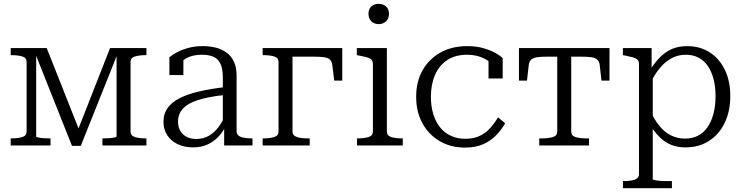

<svg xmlns="http://www.w3.org/2000/svg" viewBox="-20 -760 3879 1003"><path d="M224 -509 401 -62 380 -63 555 -509H745V-472H743Q708 -472 685 -465Q662 -458 662 -437V-73Q662 -51 685 -44Q708 -37 743 -37H745V0H515V-37H517Q531 -37 548 -38Q565 -39 577 -41.5Q589 -44 589 -47V-493L599 -491L402 2H356L160 -491L169 -493V-47Q169 -44 181 -41.5Q193 -39 210 -38Q227 -37 241 -37H244V0H36V-37H38Q74 -37 96.5 -44Q119 -51 119 -73V-437Q119 -458 96.5 -465Q74 -472 38 -472H36V-509Z M1165 -306V-265Q1112 -260 1070 -251.5Q1028 -243 998 -231.5Q968 -220 948.5 -204.5Q929 -189 919.5 -169Q910 -149 910 -124Q910 -97 921.5 -77Q933 -57 954.5 -45.5Q976 -34 1005 -34Q1043 -34 1072.5 -51.5Q1102 -69 1124 -99.5Q1146 -130 1161 -168L1163 -110Q1147 -74 1122 -47Q1097 -20 1063.5 -5Q1030 10 989 10Q945 10 910 -6Q875 -22 854.5 -52.5Q834 -83 834 -124Q834 -165 855 -195Q876 -225 917.5 -246.5Q959 -268 1021 -282.5Q1083 -297 1165 -306ZM1151 0V-107L1144 -109V-356Q1144 -401 1131.5 -427Q1119 -453 1095 -463.5Q1071 -474 1036 -474Q984 -474 951 -454.5Q918 -435 899 -408Q897 -418 900 -427Q903 -436 908 -444Q913 -452 920.5 -457Q928 -462 938 -464V-368H865V-461Q879 -473 904 -486.5Q929 -500 963 -509.5Q997 -519 1040 -519Q1075 -519 1106 -511.5Q1137 -504 1162.5 -486Q1188 -468 1202 -438Q1216 -408 1216 -364V-73Q1216 -59 1227 -51Q1238 -43 1256.5 -40Q1275 -37 1298 -37H1299V0Z M1435 -73V-437Q1435 -458 1412.5 -465Q1390 -472 1354 -472H1352V-509H1508V-73Q1508 -59 1518.5 -51Q1529 -43 1547.5 -40Q1566 -37 1589 -37H1598V0H1352V-37H1354Q1390 -37 1412.5 -44Q1435 -51 1435 -73ZM1474 -464V-509H1768V-339H1726L1716 -419Q1714 -438 1704 -448Q1694 -458 1673.5 -461Q1653 -464 1620 -464Z M1958 -634Q1935 -634 1920 -648.5Q1905 -663 1905 -688Q1905 -713 1920 -726.5Q1935 -740 1958 -740Q1981 -740 1996.5 -726.5Q2012 -713 2012 -688Q2012 -663 1996.5 -648.5Q1981 -634 1958 -634ZM2001 -509V-73Q2001 -51 2024 -44Q2047 -37 2083 -37H2084V0H1845V-37H1846Q1882 -37 1905 -44Q1928 -51 1928 -73V-426Q1928 -448 1910.5 -455.5Q1893 -463 1855 -470L1844 -472V-509Z M2411 -35Q2458 -35 2491 -52.5Q2524 -70 2546 -96.5Q2568 -123 2582 -147L2619 -116Q2599 -81 2570.5 -52Q2542 -23 2502.5 -6Q2463 11 2409 11Q2334 11 2276.5 -23Q2219 -57 2186.5 -116.5Q2154 -176 2154 -254Q2154 -333 2187 -392Q2220 -451 2280 -485Q2340 -519 2420 -519Q2469 -519 2506.5 -508Q2544 -497 2569.5 -482.5Q2595 -468 2606 -456V-350H2532V-453Q2542 -450 2550.5 -445Q2559 -440 2564.5 -432.5Q2570 -425 2571.5 -417.5Q2573 -410 2569 -402Q2552 -432 2512 -453Q2472 -474 2420 -474Q2358 -474 2316 -446Q2274 -418 2252.5 -368.5Q2231 -319 2231 -254Q2231 -205 2243.5 -164Q2256 -123 2279 -94.5Q2302 -66 2335.5 -50.5Q2369 -35 2411 -35Z M2927 -464V-509H3164V-339H3122L3113 -419Q3111 -438 3100.5 -448Q3090 -458 3070 -461Q3050 -464 3016 -464ZM2927 -464H2839Q2806 -464 2785.5 -461Q2765 -458 2754.5 -448Q2744 -438 2742 -419L2733 -339H2691V-509H2927ZM2964 -73Q2964 -51 2986.5 -44Q3009 -37 3045 -37H3057V0H2797V-37H2810Q2845 -37 2868 -44Q2891 -51 2891 -73V-509H2964Z M3490 223H3234V186H3236Q3260 186 3278.5 183Q3297 180 3307.5 172Q3318 164 3318 150V-426Q3318 -441 3310 -448.5Q3302 -456 3286 -460.5Q3270 -465 3245 -470L3234 -472V-509H3384V-381L3390 -373V176Q3390 179 3403 181.5Q3416 184 3433 185Q3450 186 3463 186H3490ZM3561 10Q3519 10 3486 -3.5Q3453 -17 3425.5 -44Q3398 -71 3373 -112L3376 -181Q3399 -134 3425.5 -101.5Q3452 -69 3485.5 -52.5Q3519 -36 3558 -36Q3597 -36 3627 -51.5Q3657 -67 3677 -97Q3697 -127 3707.5 -167.5Q3718 -208 3718 -258Q3718 -307 3707.5 -347Q3697 -387 3677.5 -415.5Q3658 -444 3629 -459Q3600 -474 3563 -474Q3522 -474 3488.5 -456Q3455 -438 3427.5 -405Q3400 -372 3376 -324L3373 -390Q3400 -433 3428.5 -461.5Q3457 -490 3491 -504.5Q3525 -519 3569 -519Q3637 -519 3687.5 -486.5Q3738 -454 3766.5 -395.5Q3795 -337 3795 -258Q3795 -179 3766 -118.5Q3737 -58 3684 -24Q3631 10 3561 10Z"/></svg>

Font: Roboto Serif 36pt Light
Style: Regular
Weight: 300
Designer: Greg Gazdowicz
Foundry: Commercial Type
Version: Version 1.008